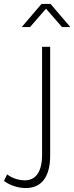

<svg xmlns="http://www.w3.org/2000/svg" viewBox="-113 -758 376 972"><path d="M97 -738 -3 -621H39L120 -714L201 -621H243L143 -738ZM141 29V-521H100V25C100 111 69 156 10 155C-21 154 -51 144 -77 125L-93 158C-61 181 -24 193 15 194C97 195 141 138 141 29Z"/></svg>

Font: Montserrat ExtraLight
Style: Regular
Weight: 250
Designer: Julieta Ulanovsky
Foundry: Julieta Ulanovsky
Version: Version 4.000